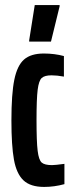

<svg xmlns="http://www.w3.org/2000/svg" viewBox="-20 -729 288 757"><path d="M25 -254Q25 -359 36.5 -415Q48 -471 75 -494.5Q102 -518 153 -518Q195 -518 232 -508V-427Q205 -432 183 -432Q156 -432 144.5 -421.5Q133 -411 128.5 -375Q124 -339 124 -256Q124 -170 128.5 -134Q133 -98 144.5 -88Q156 -78 185 -78Q197 -78 234 -83V-3Q194 8 154 8Q100 8 72.5 -18Q45 -44 35 -99.5Q25 -155 25 -254ZM95 -565V-570L117 -709H215V-704L181 -565Z"/></svg>

Font: Saira Ultra Condensed
Style: Bold
Weight: 700
Width: 1
Designer: Hector Gatti with collaboration of the Omnibus-Type team
Foundry: Omnibus-Type
Version: Version 1.001; ttfautohint (v1.8)